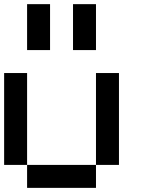

<svg xmlns="http://www.w3.org/2000/svg" viewBox="-20 -909 707 929"><path d="M111.1 -111.1H0V-555.6H111.1ZM555.6 -111.1H444.4V-555.6H555.6ZM444.4 0H111.1V-111.1H444.4ZM222.2 -666.7H111.1V-888.9H222.2ZM444.4 -666.7H333.3V-888.9H444.4Z"/></svg>

Font: Pixeloid Sans
Style: Regular
Weight: 400
Designer: GGBotNet
Foundry: GGBotNet
Version: 0.5